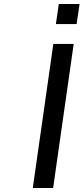

<svg xmlns="http://www.w3.org/2000/svg" viewBox="-20 -938 417 958"><path d="M245.1 0 347.7 -718.8H246.1L143.6 0ZM362.3 -817.9 377 -918H273.4L258.8 -817.9Z"/></svg>

Font: Winston
Style: Italic
Weight: 400
Italic angle: -8.13011°
Designer: Vernon Adams, Kim Jin-seong, David Berlow, Cristiano Sobral
Foundry: The Winston Project Authors
Version: Version 3.004